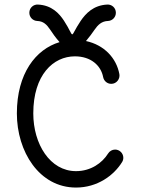

<svg xmlns="http://www.w3.org/2000/svg" viewBox="-20 -824 629 856"><path d="M461.9 -139.6C435.5 -97.2 384.8 -61 318.8 -61C203.1 -61 128.4 -181.6 128.4 -318.4C128.4 -490.7 217.8 -572.8 314 -572.8C384.8 -572.8 430.2 -532.2 439.9 -480C443.4 -462.9 458 -450.2 476.1 -450.2C500 -450.2 516.1 -472.7 512.2 -493.7C499 -564.9 444.8 -623.5 363.3 -641.1C378.4 -658.7 391.6 -676.8 400.4 -689.9C416.5 -713.4 433.1 -729.5 461.4 -730.5C481.4 -731.4 496.6 -747.6 496.6 -767.1C496.6 -789.6 478 -804.7 458.5 -803.7C396 -800.8 361.8 -763.2 339.8 -731C313.5 -691.9 307.1 -670.9 302.2 -670.9C296.4 -670.9 291.5 -691.4 265.1 -731.9C243.7 -764.2 210.9 -800.8 148.9 -803.7C129.4 -804.7 110.8 -789.6 110.8 -767.1C110.8 -747.6 126 -731.4 146 -730.5C172.9 -729.5 188 -715.3 203.6 -691.9C213.4 -676.8 228.5 -655.3 245.6 -636.2C139.6 -604.5 55.2 -496.6 55.2 -318.4C55.2 -148.4 154.8 12.2 318.8 12.2C414.1 12.2 487.3 -41.5 524.4 -101.6C527.8 -106.9 529.8 -113.8 529.8 -120.6C529.8 -140.6 513.2 -157.2 493.2 -157.2C480 -157.2 468.3 -149.9 461.9 -139.6Z"/></svg>

Font: Velvelyne
Style: Regular
Weight: 400
Designer: Manon Van der Borght et Mariel Nils
Foundry: Velvetyne
Version: Version 1.070;Glyphs 3.3.1 (3343)